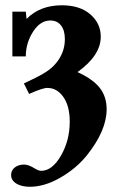

<svg xmlns="http://www.w3.org/2000/svg" viewBox="-20 -445 450 734"><path d="M93.8 269Q62.5 269 42.5 256.8Q22.5 244.6 22.5 224.1Q22.5 206.1 36.6 195.1Q50.8 184.1 72.3 184.1Q88.9 184.1 112.3 198.7Q127 208 137.7 208Q179.7 208 213.1 149.9Q246.6 91.8 246.6 20Q246.6 -39.6 222.2 -74.2Q197.8 -108.9 161.1 -108.9Q142.6 -108.9 91.3 -85.9L71.3 -126Q122.6 -149.9 146.7 -164.3Q170.9 -178.7 185.5 -193.8Q228 -237.8 228 -295.4Q228 -329.1 213.1 -347.9Q198.2 -366.7 172.4 -366.7Q133.8 -366.7 106.2 -323.5Q78.6 -280.3 78.6 -229.5H27.3V-400.4H78.6L81.5 -372.6Q132.8 -424.8 216.3 -424.8Q285.6 -424.8 325.4 -390.1Q365.2 -355.5 365.2 -304.7Q365.2 -233.4 276.4 -169.4Q335 -142.6 361.3 -109.1Q387.7 -75.7 387.7 -27.3Q387.7 53.7 312.5 148.4Q272 198.7 211.2 233.9Q150.4 269 93.8 269Z"/></svg>

Font: Elstob 18pt
Style: Bold
Weight: 700
Designer: Peter S. Baker
Version: Version 1.015